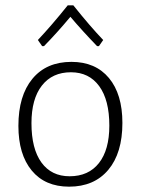

<svg xmlns="http://www.w3.org/2000/svg" viewBox="-20 -694 529 720"><path d="M439 -233Q439 -120 386 -57Q333 6 239 6Q149 6 99 -54.5Q49 -115 49 -222Q49 -335 101.5 -398.5Q154 -462 248 -462Q338 -462 388.5 -401.5Q439 -341 439 -233ZM98 -232Q98 -136 135.5 -84.5Q173 -33 241 -33Q312 -33 351 -82.5Q390 -132 390 -223Q390 -319 352 -371Q314 -423 246 -423Q176 -423 137 -373Q98 -323 98 -232ZM122 -544Q173 -598 234 -674H255Q319 -594 367 -544L351 -521H344Q288 -579 244 -631Q194 -571 145 -521H138Z"/></svg>

Font: Luna Sans Light
Style: Regular
Weight: 300
Designer: Juan Pablo del Peral
Foundry: Huerta Tipografica
Version: Version 2.001; ttfautohint (v1.5)